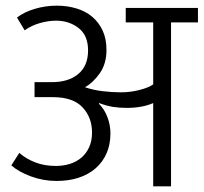

<svg xmlns="http://www.w3.org/2000/svg" viewBox="-20 -658 719 678"><path d="M40 -596Q64 -615 102 -626.5Q140 -638 181 -638Q218 -638 250.5 -628Q283 -618 306 -598.5Q329 -579 342.5 -550Q356 -521 356 -482Q356 -433 332.5 -399.5Q309 -366 280 -350Q309 -340 342.5 -336Q376 -332 407 -332Q441 -332 473.5 -340.5Q506 -349 521 -360V-579H424V-630H679V-579H584V0H521V-294Q482 -277 427 -277Q402 -277 379.5 -280.5Q357 -284 330 -294L329 -292Q349 -272 359.5 -244Q370 -216 370 -187Q370 -148 356.5 -117Q343 -86 318 -64Q293 -42 258 -30.5Q223 -19 180 -19Q133 -19 89.5 -35Q46 -51 20 -74L48 -118Q74 -96 106 -84Q138 -72 177 -72Q203 -72 226 -79Q249 -86 266.5 -100.5Q284 -115 294.5 -137.5Q305 -160 305 -190Q305 -243 271.5 -279Q238 -315 166 -315H102V-368H160Q220 -367 255.5 -396Q291 -425 291 -480Q291 -533 257.5 -559Q224 -585 178 -585Q152 -585 122.5 -577Q93 -569 67 -551Z"/></svg>

Font: Mukta Light
Style: Regular
Weight: 300
Designer: Girish Dalvi and Yashodeep Gholap
Foundry: Ek Type
Version: Version 2.538;PS 1.002;hotconv 16.6.51;makeotf.lib2.5.65220;